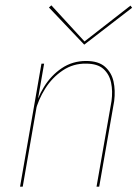

<svg xmlns="http://www.w3.org/2000/svg" viewBox="-20 -698 514 718"><path d="M65 0H55L135 -460H145ZM397 -320Q402 -357 395.5 -388.5Q389 -420 367 -440Q345 -460 302 -460Q254 -461 214.5 -434.5Q175 -408 149 -366.5Q123 -325 112 -281H107Q118 -330 144.5 -373Q171 -416 211 -443Q251 -470 302 -470Q348 -470 372.5 -448.5Q397 -427 404.5 -393.5Q412 -360 407 -320L351 0H341ZM468 -677 474 -669 295 -531 163 -670 172 -678 296 -543Z"/></svg>

Font: Jost Thin
Style: Italic
Weight: 200
Italic angle: -5°
Version: Version 3.710